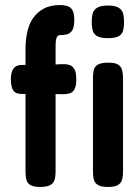

<svg xmlns="http://www.w3.org/2000/svg" viewBox="-20 -730 556 760"><path d="M139 10Q112 10 99.5 2Q87 -6 84 -20.5Q81 -35 81 -51V-537Q81 -570 87.5 -601.5Q94 -633 110 -657Q126 -681 152.5 -695.5Q179 -710 218 -710Q233 -710 245.5 -706.5Q258 -703 266 -691Q274 -679 274 -650Q274 -623 266 -610Q258 -597 245 -594Q232 -591 217 -591Q212 -591 208.5 -587.5Q205 -584 203 -577.5Q201 -571 200.5 -561Q200 -551 200 -539V-49Q200 -33 196.5 -19.5Q193 -6 180 2Q167 10 139 10ZM70 -473 151 -472 222 -476Q239 -477 252.5 -473.5Q266 -470 274 -457Q282 -444 282 -416Q282 -390 275 -377Q268 -364 256 -360.5Q244 -357 227 -357L151 -359L67 -358Q42 -358 32.5 -372Q23 -386 23 -417Q23 -446 34.5 -460Q46 -474 70 -473ZM407 10Q379 10 366.5 1.5Q354 -7 351 -20.5Q348 -34 348 -51V-423Q348 -439 351 -452.5Q354 -466 367 -474Q380 -482 408 -482Q436 -482 448 -474Q460 -466 463.5 -452Q467 -438 467 -421V-50Q467 -33 463.5 -19.5Q460 -6 447.5 2Q435 10 407 10ZM407 -579Q377 -579 363.5 -587.5Q350 -596 346.5 -611Q343 -626 343 -644Q343 -663 347 -677Q351 -691 364.5 -699.5Q378 -708 408 -708Q437 -708 450.5 -699Q464 -690 467.5 -675.5Q471 -661 471 -642Q471 -625 467.5 -610Q464 -595 450.5 -587Q437 -579 407 -579Z"/></svg>

Font: Fredoka Condensed Medium
Style: Regular
Weight: 500
Width: 3
Designer: Ben Nathan
Foundry: Milena B. Brandão, Ben Nathan
Version: Version 2.001